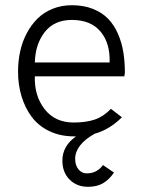

<svg xmlns="http://www.w3.org/2000/svg" viewBox="-20 -514 543 732"><path d="M454.1 -223.1H112.8Q110.4 -149.4 149.9 -98.1Q189.5 -46.9 261.2 -46.9Q308.1 -46.9 341.6 -58.3Q375 -69.8 402.8 -99.1L444.8 -66.9Q397 -19.5 340.3 -3.9Q266.6 38.1 266.6 91.8Q266.6 116.7 279.3 131.8Q292 147 310.5 147Q349.6 147 372.6 115.2L414.6 144Q396.5 170.4 373.3 184.3Q350.1 198.2 315.4 198.2Q272.9 198.2 245.4 170.7Q217.8 143.1 217.8 98.1Q217.8 42.5 270 5.9H262.2Q210 5.9 168.5 -13.9Q127 -33.7 101.3 -67.9Q75.7 -102.1 62.3 -146.2Q48.8 -190.4 48.8 -241.2Q48.8 -281.2 56.9 -318.1Q64.9 -355 82 -387.2Q99.1 -419.4 123 -443.1Q147 -466.8 180.7 -480.5Q214.4 -494.1 253.9 -494.1Q299.3 -494.1 334.5 -480Q369.6 -465.8 392.3 -442.4Q415 -418.9 429.7 -385.3Q444.3 -351.6 450.2 -315.2Q456.1 -278.8 456.1 -236.8ZM253.9 -438Q187 -438 150.9 -392.1Q114.7 -346.2 112.8 -275.9H397.9Q400.4 -349.1 363.3 -393.6Q326.2 -438 253.9 -438Z"/></svg>

Font: HK Grotesk Light
Style: Regular
Weight: 300
Designer: Alfredo Marco Pradil and Stefan Peev
Foundry: Hanken Design Co.
Version: Version 1.045;PS 001.045;hotconv 1.0.88;makeotf.lib2.5.64775